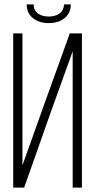

<svg xmlns="http://www.w3.org/2000/svg" viewBox="-20 -852 432 872"><path d="M40 0V-700.2H82V-101.1L172.9 -356L296.9 -700.2H352.1V0H310.1V-619.1L210 -340.8L89.8 0ZM101.1 -832H132.8Q133.3 -804.2 152.6 -790.5Q171.9 -776.9 201.2 -776.9Q231 -776.9 250.2 -790.5Q269.5 -804.2 271 -832H301.8Q301.3 -792.5 273.4 -769.8Q245.6 -747.1 201.2 -747.1Q157.2 -747.1 129.4 -769.8Q101.6 -792.5 101.1 -832Z"/></svg>

Font: Bebas Neue Book
Style: Regular
Weight: 400
Designer: Ryoichi Tsunekawa
Foundry: Ryoichi Tsunekawa
Version: Version 001.003